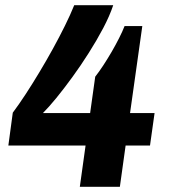

<svg xmlns="http://www.w3.org/2000/svg" viewBox="-20 -716 654 736"><path d="M286 0 308 -158H12L29 -284Q52.5 -315.5 78.5 -355.2Q104.5 -395 131.2 -439.5Q158 -484 183 -529.5Q208 -575 229 -617.5Q250 -660 264.5 -696H414Q400.5 -655.5 375.8 -608.5Q351 -561.5 320.2 -513Q289.5 -464.5 257.2 -420.2Q225 -376 195.8 -340.2Q166.5 -304.5 144.5 -282.5H325.5L345 -422Q359.5 -440.5 375.8 -465.2Q392 -490 407.8 -517Q423.5 -544 436.5 -569.8Q449.5 -595.5 457.5 -616H525.5L478.5 -282.5H572.5L555 -158H461.5L439.5 0Z"/></svg>

Font: Chivo Medium
Style: Italic
Weight: 500
Italic angle: -8.05°
Designer: Hector Gatti
Foundry: Omnibus-Type
Version: Version 2.002